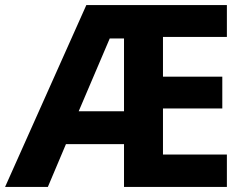

<svg xmlns="http://www.w3.org/2000/svg" viewBox="-23 -734 964 754"><path d="M868 0H464V-168H236L165 0H-3L316 -714H868V-589H617V-433H850V-308H617V-127H868ZM286 -297H464V-583H408Z"/></svg>

Font: Noto Sans Cherokee
Style: Bold
Weight: 700
Designer: Monotype Design Team
Foundry: Monotype Imaging Inc.
Version: Version 2.001; ttfautohint (v1.8.4.7-5d5b)